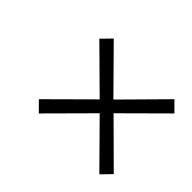

<svg xmlns="http://www.w3.org/2000/svg" viewBox="-92 -622 743 743"><g transform="rotate(45 280.0 -250.5)"><path d="M171 -456 132 -416 299 -251 132 -85 171 -46 337 -213 503 -45 542 -85 375 -251 542 -417 503 -456 337 -288Z"/></g></svg>

Font: Titillium Web
Style: Light Italic
Weight: 300
Italic angle: -13°
Version: Version 1.001;PS 57.000;hotconv 1.0.70;makeotf.lib2.5.55311